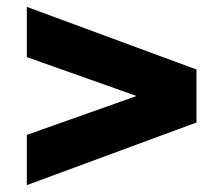

<svg xmlns="http://www.w3.org/2000/svg" viewBox="-20 -629 649 558"><path d="M551 -427V-273L58 -91V-237L377 -350L58 -463V-609Z"/></svg>

Font: Idrija
Style: Regular
Weight: 800
Designer: Julieta Ulanovsky
Foundry: Julieta Ulanovsky
Version: Version 7.200